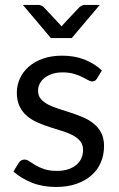

<svg xmlns="http://www.w3.org/2000/svg" viewBox="-20 -736 473 764"><path d="M365.5 -423Q359.5 -412 347 -412Q339.5 -412 330 -417.5Q320.5 -423 306.8 -429.8Q293 -436.5 274 -442.2Q255 -448 229 -448Q206.5 -448 188.5 -442.2Q170.5 -436.5 157.8 -426.5Q145 -416.5 138.2 -403.2Q131.5 -390 131.5 -374.5Q131.5 -355 142.8 -342Q154 -329 172.5 -319.5Q191 -310 214.5 -302.8Q238 -295.5 262.8 -287.2Q287.5 -279 311 -269Q334.5 -259 353 -244Q371.5 -229 382.8 -207.2Q394 -185.5 394 -155Q394 -120 381.5 -90.2Q369 -60.5 344.5 -38.8Q320 -17 284.5 -4.5Q249 8 202.5 8Q149.5 8 106.5 -9.2Q63.5 -26.5 33.5 -53.5L54.5 -87.5Q58.5 -94 64 -97.5Q69.5 -101 78 -101Q87 -101 97 -94Q107 -87 121.2 -78.5Q135.5 -70 156 -63Q176.5 -56 207 -56Q233 -56 252.5 -62.8Q272 -69.5 285 -81Q298 -92.5 304.2 -107.5Q310.5 -122.5 310.5 -139.5Q310.5 -160.5 299.2 -174.2Q288 -188 269.5 -197.8Q251 -207.5 227.2 -214.8Q203.5 -222 178.8 -230Q154 -238 130.2 -248.2Q106.5 -258.5 88 -274Q69.5 -289.5 58.2 -312.2Q47 -335 47 -367.5Q47 -396.5 59 -423.2Q71 -450 94 -470.2Q117 -490.5 150.5 -502.5Q184 -514.5 227 -514.5Q277 -514.5 316.8 -498.8Q356.5 -483 385.5 -455.5ZM377 -716.5 265.5 -584.5H182.5L71 -716.5H132.5Q138.5 -716.5 144 -714Q149.5 -711.5 152.5 -709L216.5 -641Q219 -638.5 220.8 -636Q222.5 -633.5 225 -631Q227.5 -633.5 229.2 -636Q231 -638.5 233.5 -641L297.5 -709Q301 -711.5 306.5 -714Q312 -716.5 317.5 -716.5Z"/></svg>

Font: Lato 2
Style: Regular
Weight: 400
Designer: Lukasz Dziedzic with Adam Twardoch and Botio Nikoltchev
Foundry: tyPoland Lukasz Dziedzic
Version: Version 2.015; 2015-08-06; http://www.latofonts.com/